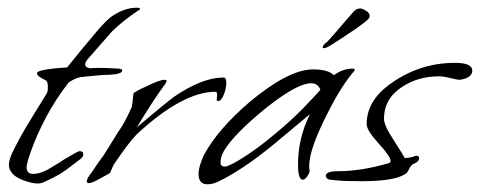

<svg xmlns="http://www.w3.org/2000/svg" viewBox="-20 -479 1245 498"><path d="M78 -3Q63 -3 39 -12Q3 -26 3 -52Q3 -62 11 -81Q19 -98 31.5 -121Q44 -144 62 -173L102 -238Q104 -243 104 -247.5Q104 -252 104 -256Q104 -268 98 -271Q76 -281 76 -289Q76 -293 87 -296Q100 -299 116.5 -301Q133 -303 154 -304Q189 -348 223 -388Q258 -431 277 -441Q306 -459 335 -459Q343 -459 343 -457Q343 -453 339 -452Q301 -427 271 -398L207 -325Q201 -318 201 -312Q201 -304 213 -302Q218 -302 223 -302.5Q228 -303 234 -303Q245 -303 259 -302.5Q273 -302 288 -301Q297 -300 297 -296Q297 -287 264 -285Q242 -285 189 -279Q176 -277 158 -265Q124 -221 100 -176Q76 -131 60 -86Q49 -55 49 -45Q49 -28 66 -28Q80 -28 95 -35Q101 -37 112 -44Q118 -48 126 -52.5Q134 -57 144 -64Q182 -87 186 -87Q196 -87 196 -79Q196 -72 188 -66L151 -38Q137 -28 121.5 -20Q106 -12 90 -5Q84 -3 78 -3Z M211 -4Q205 -4 205 -9L207 -16Q209 -20 212.5 -25Q216 -30 220 -35L236 -59Q239 -63 244 -69.5Q249 -76 255 -86L286 -136Q303 -159 322 -202Q323 -208 324 -216.5Q325 -225 326 -236Q328 -241 362 -256Q394 -272 407 -272Q412 -272 412 -269Q412 -267 409 -262Q392 -239 373.5 -210.5Q355 -182 335 -149L401 -204Q413 -214 420.5 -219.5Q428 -225 430 -227Q504 -278 560 -278Q567 -278 567 -264Q567 -250 560.5 -233.5Q554 -217 546 -217Q544 -217 542 -219V-221Q542 -223 542.5 -225Q543 -227 543 -231V-234Q543 -241 539 -241Q454 -241 335 -131Q324 -120 309 -100Q294 -80 275 -52L265 -30L238 -15Q218 -4 211 -4Z M518 -1Q495 -1 495 -28Q495 -47 509 -77Q545 -144 628 -215Q729 -299 792 -299Q831 -299 846 -284Q869 -301 895 -301Q900 -301 900 -298Q900 -296 898 -294Q884 -278 866.5 -251Q849 -224 829 -184Q782 -92 782 -49Q782 -39 783 -37V-36Q783 -30 777 -21.5Q771 -13 765 -13Q753 -13 753 -53Q753 -121 784 -183L699 -112Q651 -72 612.5 -46.5Q574 -21 546 -8Q532 -1 518 -1ZM563 -47Q569 -47 576 -51Q589 -56 621 -77Q653 -98 690 -129Q736 -167 766.5 -198.5Q797 -230 811 -246Q805 -263 787 -263Q752 -263 675 -203Q588 -133 561 -88Q552 -72 552 -58Q552 -47 563 -47ZM820 -354Q817 -354 817 -356Q817 -360 821.5 -364.5Q826 -369 828 -370Q836 -378 848 -392Q860 -406 872.5 -420.5Q885 -435 892 -443Q897 -449 902 -453Q907 -457 914 -457Q920 -457 929.5 -451Q939 -445 939 -437Q939 -431 925.5 -421Q912 -411 904 -405Q892 -397 874 -385Q856 -373 841 -363.5Q826 -354 820 -354Z M918 -9Q876 -9 854.5 -11Q833 -13 831 -14Q825 -19 825 -23Q825 -35 858 -35Q917 -35 989 -56Q993 -57 993 -62Q993 -73 962 -107Q931 -141 931 -157Q931 -216 989 -259Q1066 -316 1160 -316Q1205 -316 1205 -296Q1205 -277 1173 -272Q1169 -272 1162 -273.5Q1155 -275 1146 -277Q1130 -281 1118 -281Q1066 -281 1025 -255Q976 -224 976 -171Q976 -154 999 -119Q1006 -108 1011.5 -99Q1017 -90 1021 -84Q1029 -71 1030 -69Q1038 -69 1050 -72Q1056 -75 1060 -75Q1067 -75 1067 -69Q1067 -60 1055 -55Q1046 -52 1041 -40.5Q1036 -29 1030 -27Q1002 -9 918 -9Z"/></svg>

Font: Whisper
Style: Regular
Weight: 400
Designer: Robert E. Leuschke
Foundry: Robert E. Leuschke
Version: Version 1.010; ttfautohint (v1.8.4.7-5d5b)